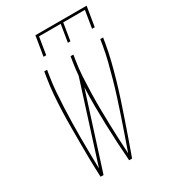

<svg xmlns="http://www.w3.org/2000/svg" viewBox="-226 -1068 1052 1182"><g transform="rotate(-30 300.0 -477.5)"><path d="M132 0Q129 -58 128 -115.5Q127 -173 127 -231Q127 -289 127 -347Q127 -405 129 -463.5Q131 -522 135.5 -580.5Q140 -639 150 -698L156 -735H176L170 -698Q161 -644 157 -589.5Q153 -535 150.5 -480.5Q148 -426 147 -372Q146 -318 146 -264Q146 -210 147 -156Q148 -102 149 -49L326 -606Q328 -629 330.5 -652Q333 -675 337 -698L343 -735H363L357 -698Q348 -643 345 -587.5Q342 -532 340.5 -477Q339 -422 339.5 -367Q340 -312 341.5 -257.5Q343 -203 345.5 -148.5Q348 -94 351 -40Q370 -94 389 -148.5Q408 -203 426.5 -258Q445 -313 462.5 -367.5Q480 -422 495.5 -477Q511 -532 525 -587.5Q539 -643 548 -698L554 -735H574L568 -698Q558 -639 543.5 -580.5Q529 -522 512 -463.5Q495 -405 476 -347Q457 -289 437 -231Q417 -173 397 -115.5Q377 -58 356 0H335Q330 -65 326.5 -130.5Q323 -196 321 -262Q319 -328 318.5 -394Q318 -460 321 -527L153 0ZM197 -815 220 -955H584L561 -815H542L562 -938H408L388 -815H370L390 -938H236L216 -815Z"/></g></svg>

Font: Iosevka Thin Extended Oblique
Style: Regular
Weight: 100
Width: 7
Italic angle: -9°
Monospace: yes
Designer: Belleve Invis
Foundry: Belleve Invis
Version: Version 32.5.0; ttfautohint (v1.8.4)